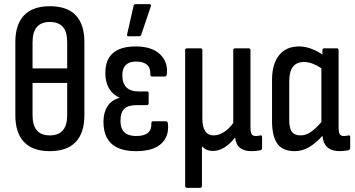

<svg xmlns="http://www.w3.org/2000/svg" viewBox="-20 -721 1712 926"><path d="M220 -691Q304 -691 345.5 -647Q387 -603 387 -518V-165Q387 -80 345 -36Q303 8 220 8Q138 8 96 -36Q54 -80 54 -165V-518Q54 -603 96 -647Q138 -691 220 -691ZM220 -615Q137 -615 137 -517V-391H304V-517Q304 -568 283 -591.5Q262 -615 220 -615ZM220 -68Q304 -68 304 -165V-321H137V-165Q137 -68 220 -68Z M636 8Q479 8 479 -134Q479 -178 498.5 -208.5Q518 -239 557 -249V-250Q525 -263 506.5 -293.5Q488 -324 488 -369Q488 -497 635 -497Q710 -497 750 -461Q790 -425 785 -365Q784 -352 775 -352H713Q704 -352 705 -364Q707 -424 636 -424Q570 -424 570 -358Q570 -280 649 -280H689Q697 -280 697 -271V-224Q697 -214 689 -214H640Q597 -214 579 -196Q561 -178 561 -137Q561 -65 637 -65Q713 -65 710 -126Q710 -136 718 -136H781Q789 -136 790 -123Q796 -63 757 -27.5Q718 8 636 8ZM600 -546Q591 -546 593 -555L624 -692Q625 -701 635 -701H701Q711 -701 707 -689L661 -553Q658 -546 650 -546Z M882 185Q873 185 873 175V-479Q873 -488 882 -488H947Q956 -488 956 -479V-149Q956 -68 1011 -68Q1035 -68 1060 -84Q1085 -100 1105 -128V-479Q1105 -488 1114 -488H1179Q1188 -488 1188 -479V-108Q1188 -83 1193.5 -74Q1199 -65 1214 -65Q1220 -65 1225.5 -66Q1231 -67 1237 -68Q1244 -69 1244 -60V-6Q1244 1 1235 4Q1226 6 1214 7Q1202 8 1193 8Q1158 8 1138 -7.5Q1118 -23 1114 -57V-58Q1091 -28 1063.5 -10.5Q1036 7 1007 7Q989 7 975.5 0.5Q962 -6 954 -16V175Q954 185 945 185Z M1401 8Q1344 8 1318 -27.5Q1292 -63 1292 -137V-336Q1292 -411 1325.5 -454Q1359 -497 1423 -497Q1453 -497 1483.5 -485Q1514 -473 1535 -458V-479Q1535 -488 1544 -488H1605Q1613 -488 1613 -479V-108Q1613 -83 1618.5 -74Q1624 -65 1639 -65Q1645 -65 1650.5 -66Q1656 -67 1662 -68Q1669 -69 1669 -60V-7Q1669 1 1660 4Q1651 5 1639 6.5Q1627 8 1618 8Q1542 8 1535 -66Q1504 -31 1471 -11.5Q1438 8 1401 8ZM1375 -143Q1375 -102 1388 -85Q1401 -68 1430 -68Q1454 -68 1477.5 -83.5Q1501 -99 1530 -132V-392Q1509 -406 1487.5 -414Q1466 -422 1446 -422Q1375 -422 1375 -329Z"/></svg>

Font: Sofia Sans Condensed Medium
Style: Regular
Weight: 500
Designer: Botio Nikoltchev, Ani Petrova
Foundry: lettersoup
Version: Version 4.101; ttfautohint (v1.8.4.7-5d5b)